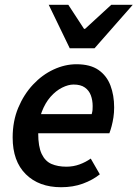

<svg xmlns="http://www.w3.org/2000/svg" viewBox="-20 -772 576 804"><path d="M236 12Q143 12 88 -42.5Q33 -97 33 -196Q33 -265 56.5 -321Q80 -377 118.5 -418Q157 -459 204.5 -481Q252 -503 300 -503Q358 -503 392.5 -479Q427 -455 442.5 -414Q458 -373 458 -322Q458 -300 455 -280.5Q452 -261 447.5 -244Q443 -227 438 -214H111L120 -294H364Q367 -305 367.5 -311.5Q368 -318 368 -328Q368 -352 360.5 -372.5Q353 -393 335.5 -405.5Q318 -418 288 -418Q266 -418 240 -405Q214 -392 191.5 -366.5Q169 -341 154.5 -302.5Q140 -264 140 -214Q140 -158 154.5 -127.5Q169 -97 195.5 -85.5Q222 -74 258 -74Q287 -74 313 -83.5Q339 -93 360 -108L398 -42Q368 -18 327 -3Q286 12 236 12ZM272 -570 184 -752H266L332 -651H336L446 -752H536L376 -570Z"/></svg>

Font: Source Sans 3 SemiBold
Style: Italic
Weight: 600
Italic angle: -11°
Designer: Paul D. Hunt
Foundry: Adobe
Version: Version 3.046;hotconv 1.0.118;makeotfexe 2.5.65603